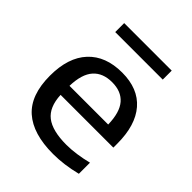

<svg xmlns="http://www.w3.org/2000/svg" viewBox="-207 -874 1014 1014"><g transform="rotate(45 300.0 -367.0)"><path d="M356 10Q205.5 10 128.8 -58.2Q52 -126.5 52 -271Q52 -407 119.8 -479.8Q187.5 -552.5 310.5 -552.5Q430.5 -552.5 494 -479Q557.5 -405.5 557.5 -268V-239H163.5Q167.5 -151 217 -112.5Q266.5 -74 371.5 -74Q407.5 -74 447 -79.8Q486.5 -85.5 526.5 -95.5V-12.5Q480.5 -1 438.5 4.5Q396.5 10 356 10ZM309 -479Q240 -479 202.8 -437.2Q165.5 -395.5 163 -306H452Q450 -395 413.8 -437Q377.5 -479 309 -479ZM133 -677.5V-744.5H488V-677.5Z"/></g></svg>

Font: Encode Sans Exp Md
Style: Regular
Weight: 500
Width: 7
Designer: Multiple Designers
Foundry: Impallari Type
Version: Version 3.002; ttfautohint (v1.8.3) -l 8 -r 50 -G 200 -x 14 